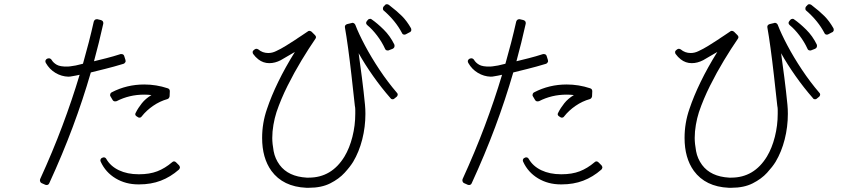

<svg xmlns="http://www.w3.org/2000/svg" viewBox="-20 -873 4040 909"><path d="M639 0Q695 0 741 -17.5Q787 -35 827 -70Q830 -72 832 -80Q832 -84 828 -90L814 -104Q809 -109 804 -109Q799 -109 795 -105Q761 -76 724.5 -62Q688 -48 639 -48H636Q583 -48 543 -67Q503 -86 483 -121Q479 -128 471 -128Q469 -128 468 -127.5Q467 -127 466 -127L465 -126Q459 -125 456 -118Q454 -112 457 -107Q480 -57 527.5 -28.5Q575 0 635 0ZM640 -316Q647 -316 651 -322Q673 -350 705 -372Q737 -394 773 -404Q781 -407 783 -417L784 -441Q784 -452 774 -455Q720 -473 663 -473Q580 -473 509 -436Q504 -434 502 -428Q500 -421 503 -417L513 -400Q517 -393 525 -393Q530 -393 532 -394Q592 -425 663 -425Q671 -425 680 -424.5Q689 -424 697 -423Q669 -406 651.5 -384Q634 -362 623 -340Q616 -329 627 -322L632 -319Q635 -316 640 -316ZM201 3Q204 3 206 2Q211 0 213 -5Q276 -142 324.5 -272Q373 -402 410 -530Q434 -536 476.5 -546.5Q519 -557 565 -571Q569 -572 573 -578Q576 -582 574 -589L568 -608Q565 -617 555 -617Q553 -617 552.5 -617Q552 -617 551 -617Q517 -606 483.5 -597.5Q450 -589 425 -583Q437 -627 448 -671.5Q459 -716 469 -761Q470 -766 467 -772Q464 -776 458 -778L441 -782Q440 -782 439.5 -782Q439 -782 438 -782Q428 -782 424 -771Q413 -722 400 -671.5Q387 -621 373 -572L372 -571Q354 -566 338.5 -563Q323 -560 313 -559Q309 -558 303 -558H299Q265 -557 248.5 -566.5Q232 -576 224 -590Q219 -597 211 -597Q208 -597 206 -596L203 -595Q198 -593 195 -586Q194 -580 197 -575Q214 -545 242.5 -528Q271 -511 303 -510Q307 -510 312 -510.5Q317 -511 321 -512Q329 -513 338 -515Q347 -517 357 -519Q321 -399 275 -276.5Q229 -154 170 -25Q168 -20 170 -14Q172 -8 177 -6L195 2Q197 3 201 3Z M1895 -709Q1898 -709 1902 -711L1919 -720Q1924 -721 1927 -728Q1928 -733 1926 -739Q1906 -774 1883 -797Q1860 -820 1821 -850Q1816 -853 1812 -853Q1805 -853 1802 -848L1796 -842Q1792 -836 1793 -832Q1793 -825 1798 -822Q1853 -774 1883 -717Q1886 -709 1895 -709ZM1816 -634Q1820 -634 1821 -635L1839 -642Q1845 -645 1847 -650Q1848 -653 1848 -656Q1848 -659 1847 -662Q1827 -703 1796.5 -733Q1766 -763 1740 -781Q1737 -784 1732 -784Q1731 -784 1730.5 -783.5Q1730 -783 1729 -783Q1724 -783 1720 -777L1716 -772Q1709 -762 1720 -753Q1742 -735 1765 -705Q1788 -675 1803 -642Q1806 -634 1816 -634ZM1443 16Q1502 16 1543.5 -5Q1585 -26 1611.5 -55Q1638 -84 1652 -107Q1680 -154 1695 -213Q1710 -272 1710 -334Q1710 -345 1709.5 -356Q1709 -367 1708 -377Q1702 -439 1693.5 -505Q1685 -571 1678 -621Q1707 -569 1746.5 -513Q1786 -457 1829 -408Q1832 -403 1838 -403Q1839 -403 1839 -403Q1839 -403 1839 -403Q1845 -403 1848 -407L1858 -415Q1861 -417 1863 -424Q1863 -431 1859 -434Q1816 -484 1777 -542.5Q1738 -601 1708 -657.5Q1678 -714 1662 -756Q1657 -765 1648 -765Q1647 -765 1646.5 -764.5Q1646 -764 1645 -764L1624 -759Q1611 -755 1613 -743Q1620 -704 1628 -645.5Q1636 -587 1644 -516.5Q1652 -446 1660 -372Q1662 -363 1662 -353.5Q1662 -344 1662 -334Q1662 -279 1648.5 -225.5Q1635 -172 1611 -132Q1550 -32 1442 -32Q1440 -32 1437 -32Q1434 -32 1432 -32Q1345 -37 1304 -92Q1282 -122 1275.5 -157.5Q1269 -193 1269 -220Q1269 -250 1274.5 -282Q1280 -314 1289 -342Q1310 -404 1341.5 -467Q1373 -530 1407.5 -587Q1442 -644 1473 -689Q1480 -698 1471 -707L1455 -723Q1449 -727 1445 -727Q1440 -727 1437 -724Q1422 -714 1409.5 -705.5Q1397 -697 1389 -692L1382 -687Q1359 -672 1334 -656.5Q1309 -641 1287 -631Q1269 -622 1250 -622Q1223 -622 1203 -639Q1198 -642 1194 -642Q1191 -642 1187 -640L1183 -637Q1178 -634 1176 -628Q1176 -620 1179 -617Q1189 -603 1203 -592Q1226 -574 1255 -574Q1282 -574 1309 -588Q1322 -596 1339 -605.5Q1356 -615 1376 -627Q1330 -553 1297 -485Q1264 -417 1244 -357Q1221 -291 1221 -220Q1221 -125 1265 -64Q1320 11 1430 16Q1433 16 1436 16Q1439 16 1442 16Z M2639 0Q2695 0 2741 -17.5Q2787 -35 2827 -70Q2830 -72 2832 -80Q2832 -84 2828 -90L2814 -104Q2809 -109 2804 -109Q2799 -109 2795 -105Q2761 -76 2724.5 -62Q2688 -48 2639 -48H2636Q2583 -48 2543 -67Q2503 -86 2483 -121Q2479 -128 2471 -128Q2469 -128 2468 -127.5Q2467 -127 2466 -127L2465 -126Q2459 -125 2456 -118Q2454 -112 2457 -107Q2480 -57 2527.5 -28.5Q2575 0 2635 0ZM2640 -316Q2647 -316 2651 -322Q2673 -350 2705 -372Q2737 -394 2773 -404Q2781 -407 2783 -417L2784 -441Q2784 -452 2774 -455Q2720 -473 2663 -473Q2580 -473 2509 -436Q2504 -434 2502 -428Q2500 -421 2503 -417L2513 -400Q2517 -393 2525 -393Q2530 -393 2532 -394Q2592 -425 2663 -425Q2671 -425 2680 -424.5Q2689 -424 2697 -423Q2669 -406 2651.5 -384Q2634 -362 2623 -340Q2616 -329 2627 -322L2632 -319Q2635 -316 2640 -316ZM2201 3Q2204 3 2206 2Q2211 0 2213 -5Q2276 -142 2324.5 -272Q2373 -402 2410 -530Q2434 -536 2476.5 -546.5Q2519 -557 2565 -571Q2569 -572 2573 -578Q2576 -582 2574 -589L2568 -608Q2565 -617 2555 -617Q2553 -617 2552.5 -617Q2552 -617 2551 -617Q2517 -606 2483.5 -597.5Q2450 -589 2425 -583Q2437 -627 2448 -671.5Q2459 -716 2469 -761Q2470 -766 2467 -772Q2464 -776 2458 -778L2441 -782Q2440 -782 2439.5 -782Q2439 -782 2438 -782Q2428 -782 2424 -771Q2413 -722 2400 -671.5Q2387 -621 2373 -572L2372 -571Q2354 -566 2338.5 -563Q2323 -560 2313 -559Q2309 -558 2303 -558H2299Q2265 -557 2248.5 -566.5Q2232 -576 2224 -590Q2219 -597 2211 -597Q2208 -597 2206 -596L2203 -595Q2198 -593 2195 -586Q2194 -580 2197 -575Q2214 -545 2242.5 -528Q2271 -511 2303 -510Q2307 -510 2312 -510.5Q2317 -511 2321 -512Q2329 -513 2338 -515Q2347 -517 2357 -519Q2321 -399 2275 -276.5Q2229 -154 2170 -25Q2168 -20 2170 -14Q2172 -8 2177 -6L2195 2Q2197 3 2201 3Z M3895 -709Q3898 -709 3902 -711L3919 -720Q3924 -721 3927 -728Q3928 -733 3926 -739Q3906 -774 3883 -797Q3860 -820 3821 -850Q3816 -853 3812 -853Q3805 -853 3802 -848L3796 -842Q3792 -836 3793 -832Q3793 -825 3798 -822Q3853 -774 3883 -717Q3886 -709 3895 -709ZM3816 -634Q3820 -634 3821 -635L3839 -642Q3845 -645 3847 -650Q3848 -653 3848 -656Q3848 -659 3847 -662Q3827 -703 3796.5 -733Q3766 -763 3740 -781Q3737 -784 3732 -784Q3731 -784 3730.5 -783.5Q3730 -783 3729 -783Q3724 -783 3720 -777L3716 -772Q3709 -762 3720 -753Q3742 -735 3765 -705Q3788 -675 3803 -642Q3806 -634 3816 -634ZM3443 16Q3502 16 3543.5 -5Q3585 -26 3611.5 -55Q3638 -84 3652 -107Q3680 -154 3695 -213Q3710 -272 3710 -334Q3710 -345 3709.5 -356Q3709 -367 3708 -377Q3702 -439 3693.5 -505Q3685 -571 3678 -621Q3707 -569 3746.5 -513Q3786 -457 3829 -408Q3832 -403 3838 -403Q3839 -403 3839 -403Q3839 -403 3839 -403Q3845 -403 3848 -407L3858 -415Q3861 -417 3863 -424Q3863 -431 3859 -434Q3816 -484 3777 -542.5Q3738 -601 3708 -657.5Q3678 -714 3662 -756Q3657 -765 3648 -765Q3647 -765 3646.5 -764.5Q3646 -764 3645 -764L3624 -759Q3611 -755 3613 -743Q3620 -704 3628 -645.5Q3636 -587 3644 -516.5Q3652 -446 3660 -372Q3662 -363 3662 -353.5Q3662 -344 3662 -334Q3662 -279 3648.5 -225.5Q3635 -172 3611 -132Q3550 -32 3442 -32Q3440 -32 3437 -32Q3434 -32 3432 -32Q3345 -37 3304 -92Q3282 -122 3275.5 -157.5Q3269 -193 3269 -220Q3269 -250 3274.5 -282Q3280 -314 3289 -342Q3310 -404 3341.5 -467Q3373 -530 3407.5 -587Q3442 -644 3473 -689Q3480 -698 3471 -707L3455 -723Q3449 -727 3445 -727Q3440 -727 3437 -724Q3422 -714 3409.5 -705.5Q3397 -697 3389 -692L3382 -687Q3359 -672 3334 -656.5Q3309 -641 3287 -631Q3269 -622 3250 -622Q3223 -622 3203 -639Q3198 -642 3194 -642Q3191 -642 3187 -640L3183 -637Q3178 -634 3176 -628Q3176 -620 3179 -617Q3189 -603 3203 -592Q3226 -574 3255 -574Q3282 -574 3309 -588Q3322 -596 3339 -605.5Q3356 -615 3376 -627Q3330 -553 3297 -485Q3264 -417 3244 -357Q3221 -291 3221 -220Q3221 -125 3265 -64Q3320 11 3430 16Q3433 16 3436 16Q3439 16 3442 16Z"/></svg>

Font: Kokoro
Style: Regular
Weight: 400
Version: Version 1.00